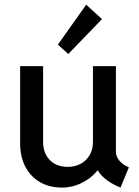

<svg xmlns="http://www.w3.org/2000/svg" viewBox="-20 -806 602 833"><path d="M249 7.8Q193.8 7.8 153.1 -16.1Q112.3 -40 89.8 -83Q67.4 -126 67.4 -184.1V-519H167V-190.9Q167 -142.1 195.3 -112.5Q223.6 -83 271 -82Q304.7 -81.5 329.8 -95.2Q355 -108.9 369.1 -133.3Q383.3 -157.7 383.3 -190.9V-519H482.9V-146.5Q482.9 -127 498 -108.9Q513.2 -90.8 539.1 -80.1L502.9 7.8Q459.5 -9.3 429.7 -35.9Q399.9 -62.5 399.4 -87.9L432.1 -66.4H375L424.3 -99.1Q397.5 -48.8 349.6 -20.5Q301.8 7.8 249 7.8ZM276.4 -571.8 231 -612.3 354 -785.6 422.4 -723.1Z"/></svg>

Font: Reddit Mono Medium
Style: Regular
Weight: 500
Monospace: yes
Designer: Stephen Hutchings
Foundry: Reddit
Version: Version 1.014